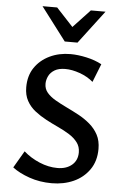

<svg xmlns="http://www.w3.org/2000/svg" viewBox="-61 -950 647 1005"><g transform="rotate(5 263.0 -447.5)"><path d="M377 -161Q377 -191 360.5 -213Q344 -235 317 -252Q290 -269 257.5 -284Q225 -299 193 -316Q161 -333 133.5 -354.5Q106 -376 89.5 -406Q73 -436 73 -477Q73 -538 102 -580.5Q131 -623 180 -646.5Q229 -670 289 -670Q328 -670 373.5 -660Q419 -650 454 -631L416 -535Q386 -561 345 -575.5Q304 -590 269 -590Q234 -590 212.5 -577Q191 -564 181.5 -544Q172 -524 172 -504Q172 -477 188.5 -457.5Q205 -438 232.5 -422Q260 -406 292.5 -390.5Q325 -375 357.5 -357.5Q390 -340 417.5 -316.5Q445 -293 461.5 -262Q478 -231 478 -188Q478 -124 446.5 -79Q415 -34 363.5 -11Q312 12 249 12Q186 12 131.5 -7Q77 -26 42 -53L94 -142Q130 -110 177.5 -90Q225 -70 272 -70Q319 -70 348 -94.5Q377 -119 377 -161ZM253 -733 271 -796 375 -907H452L320 -733ZM253 -733 121 -907H198L303 -794L320 -733Z"/></g></svg>

Font: Ysabeau SemiBold
Style: Regular
Weight: 600
Designer: Christian Thalmann (Catharsis Fonts)
Version: Version 2.000;gftools[0.9.27.dev2+g8671c4b]